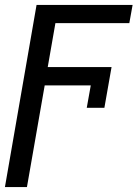

<svg xmlns="http://www.w3.org/2000/svg" viewBox="-33 -548 556 771"><path d="M315.4 -115.2 331.5 -205.1H146.5L75.2 203.1H-13.2L113.8 -528.3H499.5L486.3 -455.1H189.5L158.7 -278.8H415L386.2 -115.2Z"/></svg>

Font: Roboto
Style: Italic
Weight: 400
Italic angle: -12°
Designer: Google
Version: Version 2.134; 2016; ttfautohint (v1.6)